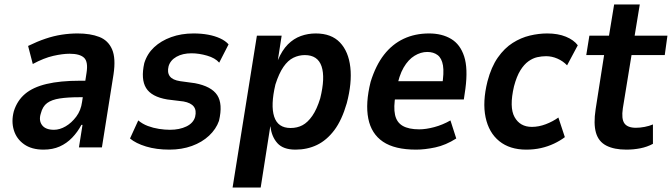

<svg xmlns="http://www.w3.org/2000/svg" viewBox="-20 -661 3013 861"><path d="M175 10Q122 10 88 -14Q54 -38 42 -77.5Q30 -117 42 -162Q57 -210 92.5 -240Q128 -270 189 -284.5Q250 -299 338 -299H382L372 -225H335Q284 -225 248 -219.5Q212 -214 191.5 -199Q171 -184 163 -152Q153 -121 168.5 -100Q184 -79 222 -79Q248 -79 274.5 -94.5Q301 -110 322 -138Q343 -166 348 -204L368 -334Q376 -384 357 -402Q338 -420 292 -420Q261 -420 219 -410.5Q177 -401 127 -374L106 -455Q147 -475 184 -487.5Q221 -500 257 -505.5Q293 -511 328 -511Q385 -511 425 -495.5Q465 -480 482.5 -440Q500 -400 489 -327L437 0H334L350 -101H345Q328 -69 303.5 -43.5Q279 -18 247.5 -4Q216 10 175 10Z M740 10Q681 10 635 -4Q589 -18 563 -40L600 -121Q619 -105 643 -96Q667 -87 693 -83Q719 -79 742 -79Q785 -79 816 -94Q847 -109 855 -137Q862 -166 849 -183Q836 -200 803 -206L730 -215Q659 -227 635 -266.5Q611 -306 627 -378Q640 -420 671 -449Q702 -478 747.5 -494.5Q793 -511 848 -511Q883 -511 913 -505.5Q943 -500 967 -489Q991 -478 1005 -462L963 -380Q945 -401 908.5 -411.5Q872 -422 839 -422Q799 -422 771.5 -406.5Q744 -391 736 -364Q729 -336 741.5 -319Q754 -302 788 -297L854 -288Q928 -274 954 -234.5Q980 -195 962 -119Q949 -82 917.5 -52.5Q886 -23 840.5 -6.5Q795 10 740 10Z M1023 180 1132 -501H1243L1226 -391Q1245 -436 1271 -462Q1297 -488 1329 -499.5Q1361 -511 1396 -511Q1466 -511 1504.5 -470.5Q1543 -430 1551 -359.5Q1559 -289 1535 -198Q1513 -122 1479 -77Q1445 -32 1401.5 -11Q1358 10 1305 10Q1250 10 1224 -19Q1198 -48 1193 -93L1192 -94L1149 180ZM1283 -87Q1313 -87 1336.5 -99.5Q1360 -112 1380.5 -141.5Q1401 -171 1416 -220Q1439 -313 1422 -363.5Q1405 -414 1347 -414Q1320 -414 1295.5 -402Q1271 -390 1251 -361Q1231 -332 1215 -282Q1193 -189 1209.5 -138Q1226 -87 1283 -87Z M1846 10Q1750 10 1697.5 -25.5Q1645 -61 1631.5 -129.5Q1618 -198 1642 -294Q1665 -368 1702 -415.5Q1739 -463 1790 -487Q1841 -511 1904 -511Q1962 -511 2003 -486.5Q2044 -462 2061.5 -408Q2079 -354 2067 -263L2060 -215H1732L1745 -297H1980L1962 -274Q1972 -335 1966.5 -367.5Q1961 -400 1942.5 -414Q1924 -428 1896 -428Q1867 -428 1839 -411Q1811 -394 1790 -358Q1769 -322 1758 -261L1754 -236Q1744 -180 1751.5 -146Q1759 -112 1786 -96.5Q1813 -81 1860 -81Q1890 -81 1927.5 -91Q1965 -101 2000 -121L2026 -40Q1979 -10 1932 0Q1885 10 1846 10Z M2340 10Q2266 10 2219 -28Q2172 -66 2157.5 -135Q2143 -204 2166 -296Q2183 -361 2212.5 -403Q2242 -445 2279 -468.5Q2316 -492 2356 -501.5Q2396 -511 2434 -511Q2482 -511 2517.5 -496.5Q2553 -482 2571 -458L2523 -368Q2505 -387 2480 -398Q2455 -409 2429 -409Q2409 -409 2389 -404.5Q2369 -400 2349.5 -386Q2330 -372 2313.5 -345.5Q2297 -319 2285 -274Q2263 -180 2287.5 -136Q2312 -92 2365 -92Q2396 -92 2427.5 -104Q2459 -116 2484 -134L2513 -46Q2492 -30 2464.5 -17Q2437 -4 2406 3Q2375 10 2340 10Z M2789 10Q2734 10 2699 -8Q2664 -26 2652.5 -66Q2641 -106 2651 -171L2689 -414H2609L2623 -501H2711L2734 -641H2849L2826 -501H2973L2961 -414H2812L2773 -175Q2766 -128 2780 -108Q2794 -88 2832 -88Q2850 -88 2871 -92Q2892 -96 2908 -103V-16Q2882 -2 2851.5 4Q2821 10 2789 10Z"/></svg>

Font: Nunito Sans 7pt Condensed
Style: Bold Italic
Weight: 700
Width: 3
Italic angle: -9°
Designer: Vernon Adams
Foundry: Vernon Adams
Version: Version 3.101;gftools[0.9.27]